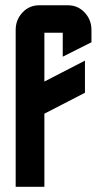

<svg xmlns="http://www.w3.org/2000/svg" viewBox="-20 -715 370 735"><path d="M149.9 -589.8V-402.8L305.2 -482.9V-359.9L149.9 -279.8V0H40V-600.1Q40 -639.6 66.4 -667.5Q92.3 -694.8 129.9 -694.8H240.2Q277.8 -694.8 303.7 -667.5Q330.1 -639.6 330.1 -600.1V-553.2L220.2 -498V-589.8Z"/></svg>

Font: Horta
Style: Regular
Weight: 600
Width: 3
Version: Version 0.11